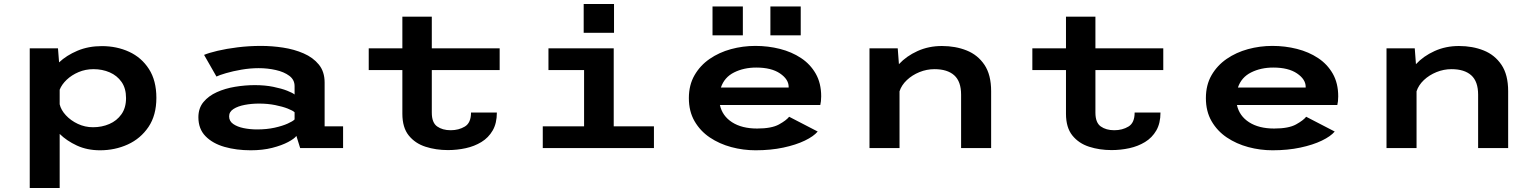

<svg xmlns="http://www.w3.org/2000/svg" viewBox="-20 -742 7706 962"><path d="M129 200V-500H270.5L276 -429.5Q313 -464.5 368 -487.8Q423 -511 490.5 -511Q565 -511 627 -482.5Q689 -454 726.2 -396.2Q763.5 -338.5 763.5 -251.5Q763.5 -164.5 724 -106Q684.5 -47.5 620.2 -18.2Q556 11 481.5 11Q416.5 11 365.2 -12.8Q314 -36.5 279 -71V200ZM448.5 -395.5Q408.5 -395.5 373.8 -380.8Q339 -366 314.2 -342.5Q289.5 -319 279 -292.5V-219.5Q285.5 -191 310 -164.5Q334.5 -138 370.2 -121.2Q406 -104.5 446 -104.5Q490.5 -104.5 528 -120.8Q565.5 -137 588.5 -169.5Q611.5 -202 611.5 -250.5Q611.5 -299.5 589 -331.5Q566.5 -363.5 529.5 -379.5Q492.5 -395.5 448.5 -395.5Z M1236 11Q1164.5 11 1105 -6Q1045.5 -23 1009.8 -59.5Q974 -96 974 -154.5Q974 -200 999.5 -230.8Q1025 -261.5 1066.5 -280.2Q1108 -299 1158 -307.2Q1208 -315.5 1257 -315.5Q1307.5 -315.5 1349.2 -307Q1391 -298.5 1418.8 -287.5Q1446.5 -276.5 1456 -268.5V-310.5Q1456 -342.5 1429.5 -362.2Q1403 -382 1361.8 -391.2Q1320.5 -400.5 1276 -400.5Q1233.5 -400.5 1190 -393Q1146.5 -385.5 1112.5 -375.5Q1078.5 -365.5 1064.5 -358.5L1002.5 -467Q1026 -477 1070.2 -487.5Q1114.5 -498 1171.2 -505Q1228 -512 1288.5 -512Q1342.5 -512 1398.2 -503.5Q1454 -495 1501.2 -474.5Q1548.5 -454 1577.5 -418.5Q1606.5 -383 1606.5 -328.5V-109H1699V0H1484L1465 -61Q1455.5 -47.5 1423.8 -30.5Q1392 -13.5 1344 -1.2Q1296 11 1236 11ZM1268 -93.5Q1316.5 -93.5 1356 -102.2Q1395.5 -111 1421.5 -122.8Q1447.5 -134.5 1456 -143.5V-179.5Q1447 -188 1421.5 -198Q1396 -208 1358.8 -215.5Q1321.5 -223 1278 -223Q1240.5 -223 1206.2 -216.5Q1172 -210 1150 -196Q1128 -182 1128 -159Q1128 -135 1148.5 -120.8Q1169 -106.5 1201 -100Q1233 -93.5 1268 -93.5Z M1996 -172V-391H1827.5V-500H1996V-658.5H2143.5V-500H2483.5V-391H2143.5V-177.5Q2143.5 -127.5 2170.2 -108.5Q2197 -89.5 2238 -89.5Q2278.5 -89.5 2309.2 -108Q2340 -126.5 2340 -178H2469.5Q2469.5 -124.5 2448.5 -88.2Q2427.5 -52 2392.2 -30.5Q2357 -9 2313.5 0.5Q2270 10 2224.5 10Q2164 10 2112 -6.8Q2060 -23.5 2028 -63.2Q1996 -103 1996 -172Z M2904.5 -722H3056.5V-577.5H2904.5ZM2699.5 0V-109H2906.5V-391H2728V-500H3055V-109H3256.5V0Z M3765.5 11Q3703.5 11 3644 -5Q3584.5 -21 3536.5 -53.2Q3488.5 -85.5 3460 -134.8Q3431.5 -184 3431.5 -250.5Q3431.5 -316 3459.8 -365Q3488 -414 3535.5 -446.8Q3583 -479.5 3642.5 -495.8Q3702 -512 3764.5 -512Q3828.5 -512 3887.8 -497Q3947 -482 3993.5 -451.2Q4040 -420.5 4067.2 -372.8Q4094.5 -325 4094.5 -259.5Q4094.5 -246.5 4093.2 -235Q4092 -223.5 4090 -216H3587Q3599 -161 3648 -129.5Q3697 -98 3773.5 -98Q3846 -98 3883 -118.5Q3920 -139 3934 -157L4077 -83Q4057 -59 4012.5 -37.5Q3968 -16 3904.8 -2.5Q3841.5 11 3765.5 11ZM3769 -403.5Q3707 -403.5 3658.2 -379.2Q3609.5 -355 3592 -303.5H3931.5V-307Q3931.5 -344.5 3888.2 -374Q3845 -403.5 3769 -403.5ZM3550 -709.5H3702V-565H3550ZM3840 -709.5H3992V-565H3840Z M4336.5 0V-500H4478L4484 -420.5Q4521.5 -461 4577.2 -486.2Q4633 -511.5 4699.5 -511.5Q4767.5 -511.5 4823.2 -489.2Q4879 -467 4912.5 -417.2Q4946 -367.5 4946 -285V0H4795.5V-267.5Q4795.5 -334 4761 -364.8Q4726.5 -395.5 4662 -395.5Q4623.5 -395.5 4587 -380.8Q4550.5 -366 4523.8 -340.8Q4497 -315.5 4487 -284.5V0Z M5321 -172V-391H5152.5V-500H5321V-658.5H5468.5V-500H5808.5V-391H5468.5V-177.5Q5468.5 -127.5 5495.2 -108.5Q5522 -89.5 5563 -89.5Q5603.5 -89.5 5634.2 -108Q5665 -126.5 5665 -178H5794.5Q5794.5 -124.5 5773.5 -88.2Q5752.5 -52 5717.2 -30.5Q5682 -9 5638.5 0.5Q5595 10 5549.5 10Q5489 10 5437 -6.8Q5385 -23.5 5353 -63.2Q5321 -103 5321 -172Z M6356 11Q6294 11 6234.5 -5Q6175 -21 6127 -53.2Q6079 -85.5 6050.5 -134.8Q6022 -184 6022 -250.5Q6022 -316 6050.2 -365Q6078.5 -414 6126 -446.8Q6173.5 -479.5 6233 -495.8Q6292.5 -512 6355 -512Q6419 -512 6478.2 -497Q6537.5 -482 6584 -451.2Q6630.5 -420.5 6657.8 -372.8Q6685 -325 6685 -259.5Q6685 -246.5 6683.8 -235Q6682.5 -223.5 6680.5 -216H6177.5Q6189.5 -161 6238.5 -129.5Q6287.5 -98 6364 -98Q6436.5 -98 6473.5 -118.5Q6510.5 -139 6524.5 -157L6667.5 -83Q6647.5 -59 6603 -37.5Q6558.5 -16 6495.2 -2.5Q6432 11 6356 11ZM6359.5 -403.5Q6297.5 -403.5 6248.8 -379.2Q6200 -355 6182.5 -303.5H6522V-307Q6522 -344.5 6478.8 -374Q6435.5 -403.5 6359.5 -403.5Z M6927 0V-500H7068.5L7074.5 -420.5Q7112 -461 7167.8 -486.2Q7223.5 -511.5 7290 -511.5Q7358 -511.5 7413.8 -489.2Q7469.5 -467 7503 -417.2Q7536.5 -367.5 7536.5 -285V0H7386V-267.5Q7386 -334 7351.5 -364.8Q7317 -395.5 7252.5 -395.5Q7214 -395.5 7177.5 -380.8Q7141 -366 7114.2 -340.8Q7087.5 -315.5 7077.5 -284.5V0Z"/></svg>

Font: Trispace SemiExpanded SemiBold
Style: Regular
Weight: 600
Width: 6
Designer: Tyler Finck
Foundry: Etcetera Type Company
Version: Version 1.210; ttfautohint (v1.8.3)